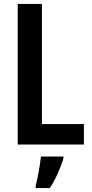

<svg xmlns="http://www.w3.org/2000/svg" viewBox="-20 -734 465 975"><path d="M70 0V-714H193V-104H406V0ZM302 61V71Q291 107 273 147.5Q255 188 233 221H161V209Q166 191 171.5 164Q177 137 181.5 109Q186 81 188 61Z"/></svg>

Font: Avrile Sans Condensed SemiBold
Style: Regular
Weight: 600
Width: 3
Designer: Monotype Design Team
Foundry: Monotype Imaging Inc.
Version: Version 2.001;September 10, 2019;FontCreator 11.5.0.2425 64-